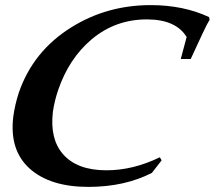

<svg xmlns="http://www.w3.org/2000/svg" viewBox="-20 -717 841 752"><path d="M801 -639Q790 -622 772.5 -584Q755 -546 727 -486H688L711 -572Q669 -641 555 -641Q432 -641 339 -563Q294 -525 261.5 -475.5Q229 -426 208 -365Q193 -321 187 -278Q175 -172 227 -113Q282 -50 397 -50Q501 -50 606 -101L613 -89L575 -40Q468 15 326 15Q177 15 97 -56Q16 -128 32 -260Q38 -305 53 -352Q109 -517 261 -611Q400 -697 570 -697Q699 -697 799 -650Z"/></svg>

Font: DG Didot
Style: Bold Italic
Weight: 700
Designer: David Gatwood, Takis Katsoulidis, and George D. Matthiopoulos
Foundry: David Gatwood
Version: Version 1.0